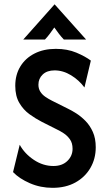

<svg xmlns="http://www.w3.org/2000/svg" viewBox="-20 -866 498 898"><path d="M225.7 12.5Q169.4 12.5 119.8 -9Q70.1 -30.6 41 -61.1L72.2 -188.9Q95.1 -147.2 138.2 -118.4Q181.2 -89.6 229.9 -89.6Q270.8 -89.6 295.1 -113.2Q319.4 -136.8 319.4 -170.1Q319.4 -197.2 306.9 -214.6Q294.4 -231.9 277.8 -242.7Q261.1 -253.5 249.3 -259L175 -296.5Q146.5 -311.1 118.1 -331.6Q89.6 -352.1 70.5 -384.4Q51.4 -416.7 51.4 -464.6Q51.4 -516 75 -554.9Q98.6 -593.8 141.3 -615.6Q184 -637.5 241 -637.5Q295.1 -637.5 337.2 -619.8Q379.2 -602.1 404.9 -582.6L375 -456.9Q350 -491 312.5 -513.9Q275 -536.8 235.4 -536.8Q200 -536.8 179.9 -517.7Q159.7 -498.6 159.7 -470.1Q159.7 -451.4 168.4 -437.5Q177.1 -423.6 191.7 -413.5Q206.2 -403.5 222.9 -395.1L297.9 -357.6Q315.3 -349.3 337.2 -335.4Q359 -321.5 379.9 -300.3Q400.7 -279.2 414.2 -249Q427.8 -218.8 427.8 -177.1Q427.8 -123.6 402.8 -80.6Q377.8 -37.5 332.6 -12.5Q287.5 12.5 225.7 12.5ZM88.9 -681.2 235.4 -845.8 382.6 -681.2H278.5Q266 -694.4 255.9 -707.6Q245.8 -720.8 234 -737.5Q222.2 -720.8 212.5 -707.6Q202.8 -694.4 190.3 -681.2Z"/></svg>

Font: Afacad SemiBold
Style: Regular
Weight: 600
Designer: Kristian Moeller
Foundry: Dicotype
Version: Version 1.000